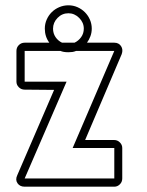

<svg xmlns="http://www.w3.org/2000/svg" viewBox="-20 -704 555 724"><path d="M149 -596Q149 -614 156 -630Q163 -646 175 -658Q187 -670 203.5 -677Q220 -684 238 -684Q256 -684 272 -677Q288 -670 300 -658Q312 -646 319 -630Q326 -614 326 -596Q326 -581 321 -567.5Q316 -554 308 -543H411Q428 -543 436.5 -530Q445 -517 439 -500L301 -176H411Q423 -176 432 -167Q441 -158 441 -146V-31Q441 -18 432 -9Q423 0 411 0H73Q55 0 46 -13Q37 -26 45 -43L184 -365L73 -366Q60 -366 51 -375Q42 -384 42 -396V-512Q42 -525 51 -534Q60 -543 73 -543H166Q149 -566 149 -596ZM231 -396 73 -31H411V-146H254L411 -512H267Q260 -509 253 -508Q246 -507 238 -507Q219 -507 208 -512H73V-396ZM180 -596Q180 -578 189.5 -564Q199 -550 214 -543H261Q276 -550 286 -564Q296 -578 296 -596Q296 -619 278.5 -636.5Q261 -654 238 -654Q214 -654 197 -636.5Q180 -619 180 -596Z"/></svg>

Font: Lichte PostBus
Style: Regular
Weight: 400
Designer: Peter Wiegel
Version: Version 1.001